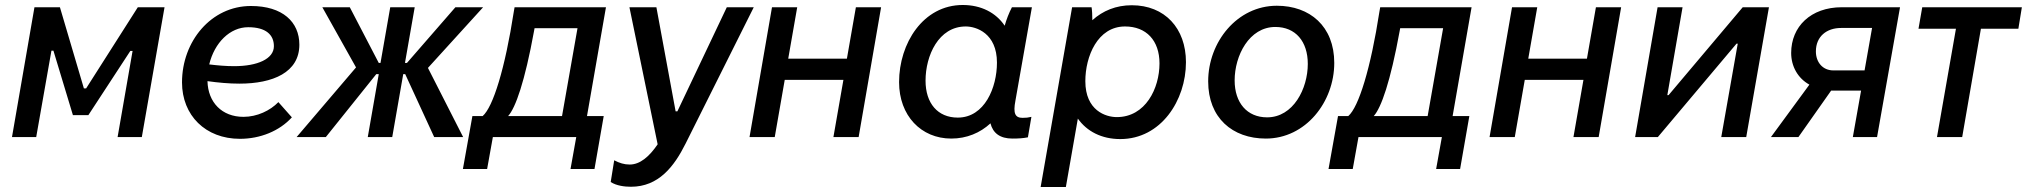

<svg xmlns="http://www.w3.org/2000/svg" viewBox="-20 -549 8118 769"><path d="M28 0H125L186 -346H194L272 -88H334L502 -345H511L451 0H548L639 -520H532L325 -195H316L220 -520H118Z M941 7C1022 7 1099 -24 1149 -79L1095 -140C1062 -106 1010 -81 955 -81C869 -81 813 -139 811 -224C854 -218 897 -214 939 -214C1073 -214 1179 -259 1179 -370C1179 -461 1112 -525 985 -525C826 -525 709 -384 709 -219C709 -87 803 7 941 7ZM818 -291C839 -378 901 -440 974 -440C1046 -440 1077 -409 1077 -364C1077 -313 1011 -284 918 -284C885 -284 851 -287 818 -291Z M1168 0H1285L1487 -252H1497L1453 0H1551L1595 -252H1603L1719 0H1835L1694 -277L1915 -520H1804L1610 -297H1602L1641 -520H1543L1504 -297H1497L1381 -520H1271L1406 -279Z M1834 128H1931L1954 0H2288L2265 128H2361L2398 -84H2331L2407 -520H2041L2038 -503C2003 -276 1955 -120 1913 -84H1872ZM2015 -84C2045 -117 2082 -222 2119 -425L2121 -436H2293L2231 -84Z M2507 199C2618 199 2680 118 2726 26L2999 -520H2891L2693 -103H2686L2609 -520H2501L2614 29C2580 79 2543 110 2502 110C2480 110 2461 104 2440 93L2426 180C2449 195 2482 199 2507 199Z M3408 -520 3372 -314H3137L3173 -520H3072L2982 0H3083L3123 -229H3358L3318 0H3419L3509 -520Z M4035 6C4057 6 4077 5 4097 1L4111 -81C4099 -78 4089 -77 4076 -77C4046 -77 4037 -94 4047 -146L4113 -520H4033C4021 -497 4011 -471 4004 -446C3969 -498 3910 -529 3836 -529C3677 -529 3581 -375 3581 -220C3581 -86 3669 6 3790 6C3852 6 3906 -17 3947 -55C3957 -16 3985 6 4035 6ZM3848 -443C3890 -443 3973 -416 3973 -298C3973 -199 3924 -78 3816 -78C3736 -78 3687 -135 3687 -226C3687 -326 3739 -443 3848 -443Z M4148 200H4249L4297 -74C4333 -23 4392 8 4467 8C4630 8 4730 -147 4730 -300C4730 -436 4645 -528 4513 -528C4450 -528 4397 -506 4355 -468C4355 -488 4354 -508 4352 -520H4274ZM4453 -80C4409 -80 4327 -106 4327 -224C4327 -323 4376 -443 4486 -443C4571 -443 4624 -387 4624 -295C4624 -195 4568 -80 4453 -80Z M5050 6C5209 6 5324 -140 5324 -297C5324 -444 5226 -526 5094 -526C4935 -526 4819 -381 4819 -223C4819 -77 4916 6 5050 6ZM5055 -79C4975 -79 4925 -137 4925 -227C4925 -326 4983 -441 5088 -441C5169 -441 5218 -383 5218 -293C5218 -194 5160 -79 5055 -79Z M5301 128H5398L5421 0H5755L5732 128H5828L5865 -84H5798L5874 -520H5508L5505 -503C5470 -276 5422 -120 5380 -84H5339ZM5482 -84C5512 -117 5549 -222 5586 -425L5588 -436H5760L5698 -84Z M6372 -520 6336 -314H6101L6137 -520H6036L5946 0H6047L6087 -229H6322L6282 0H6383L6473 -520Z M6529 0H6620L6935 -374H6940L6874 0H6974L7065 -520H6960L6663 -168H6658L6719 -520H6619Z M7401 0H7498L7590 -520H7357C7232 -520 7154 -442 7154 -337C7154 -284 7180 -236 7227 -210L7073 0H7183L7314 -186H7322H7434ZM7253 -343C7253 -403 7296 -437 7354 -437H7478L7448 -267H7323C7280 -267 7253 -300 7253 -343Z M7664 -434H7814L7738 0H7839L7914 -434H8064L8078 -520H7679Z"/></svg>

Font: Fixel Text 20240404 Medium
Style: Italic
Weight: 500
Width: 4
Italic angle: -10°
Designer: AlfaBravo + MacPaw
Foundry: Kyrylo Tkachov, Marchela Mozhyna, Serhii Makarenko, Maria Weinstein, Zakhar Kryvoshyya
Version: Version 1.211;Glyphs 3.2 (3225)